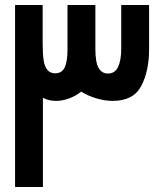

<svg xmlns="http://www.w3.org/2000/svg" viewBox="-20 -745 640 765"><path d="M40 -725H150V-570.5Q150 -530 153.8 -505.2Q157.5 -480.5 168.5 -466.8Q179.5 -453 200 -453Q227 -453 238 -476.8Q249 -500.5 249 -549.5V-725H360V-550.5Q360 -496 373 -474Q386 -452 410 -452Q438 -452 450.5 -478.5Q463 -505 463 -550.5V-725H574V-548Q574 -462 542.8 -402.5Q511.5 -343 429 -343Q397.5 -343 363.5 -353.2Q329.5 -363.5 303.5 -380Q282.5 -363 256 -353Q229.5 -343 203.5 -343Q173.5 -343 151 -355.5V0H40Z"/></svg>

Font: JuliaMono ExtraBoldItalic
Style: Regular
Weight: 800
Italic angle: -9°
Monospace: yes
Designer: cormullion
Foundry: corm
Version: Version 0.049; ttfautohint (v1.8.4)